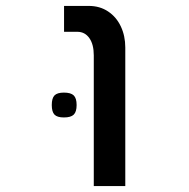

<svg xmlns="http://www.w3.org/2000/svg" viewBox="-20 -629 640 649"><path d="M241.5 -521.5H196.5V-609H280Q317.5 -609 345.5 -590.2Q373.5 -571.5 388.5 -539.5Q403.5 -507.5 403.5 -468.5V0H297V-442Q297 -479 282 -500.2Q267 -521.5 241.5 -521.5ZM155 -274Q155 -297 164.2 -306.5Q173.5 -316 196 -316Q219.5 -316 229.2 -306.5Q239 -297 239 -274Q239 -251 229.2 -241.5Q219.5 -232 196 -232Q173.5 -232 164.2 -241.5Q155 -251 155 -274Z"/></svg>

Font: JuliaMono Medium
Style: Regular
Weight: 500
Monospace: yes
Designer: cormullion
Foundry: corm
Version: Version 0.054; ttfautohint (v1.8.4)